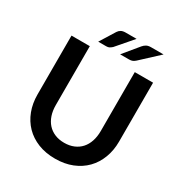

<svg xmlns="http://www.w3.org/2000/svg" viewBox="-208 -1063 1157 1222"><g transform="rotate(30 371.0 -452.0)"><path d="M371.5 -108.5Q410.5 -108.5 441.2 -121.5Q472 -134.5 493 -158Q514 -181.5 525.2 -215Q536.5 -248.5 536.5 -290V-723H671V-290Q671 -225.5 650.2 -170.8Q629.5 -116 590.8 -76.2Q552 -36.5 496.5 -14.2Q441 8 371.5 8Q301.5 8 246 -14.2Q190.5 -36.5 151.8 -76.2Q113 -116 92.2 -170.8Q71.5 -225.5 71.5 -290V-723H206V-290.5Q206 -249 217.2 -215.5Q228.5 -182 249.8 -158.2Q271 -134.5 301.8 -121.5Q332.5 -108.5 371.5 -108.5ZM440.5 -912 337.5 -792.5Q327.5 -784 319 -779.2Q310.5 -774.5 296.5 -774.5H238L307 -885.5Q315 -898 327.5 -905Q340 -912 360.5 -912ZM639 -912 510 -792.5Q500 -783.5 489.8 -779Q479.5 -774.5 465 -774.5H399L490.5 -885.5Q500.5 -897.5 513.5 -904.8Q526.5 -912 547 -912Z"/></g></svg>

Font: Lato 2
Style: Bold
Weight: 700
Designer: Lukasz Dziedzic with Adam Twardoch and Botio Nikoltchev
Foundry: tyPoland Lukasz Dziedzic
Version: Version 2.015; 2015-08-06; http://www.latofonts.com/